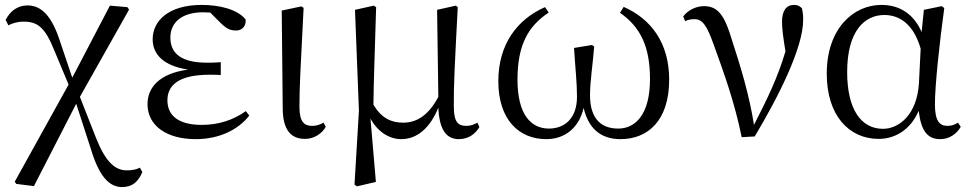

<svg xmlns="http://www.w3.org/2000/svg" viewBox="-20 -551 3949 781"><path d="M477 210C519 210 543 187 559 149L549 131C534 139 516 142 496 142C449 142 410 109 371 11L305 -157L505 -512L498 -522L427 -528L274 -235L220 -395C188 -488 147 -529 92 -529C52 -529 21 -506 3 -470L14 -448C30 -456 49 -463 77 -463C132 -463 163 -440 200 -348L259 -207L40 188L46 197L118 206L290 -129L349 53C382 163 422 210 477 210Z M776 15C873 15 950 -24 994 -81L980 -99C928 -62 868 -43 801 -43C707 -43 661 -80 661 -143C661 -200 701 -247 832 -247C842 -247 852 -247 878 -246V-298C854 -296 838 -296 822 -296C713 -296 673 -337 673 -398C673 -460 720 -501 806 -501L835 -500L878 -457C904 -432 918 -427 941 -427C964 -427 982 -444 979 -472C946 -513 873 -531 801 -531C665 -531 601 -466 601 -391C601 -331 644 -283 745 -268C628 -252 580 -195 580 -127C580 -39 659 15 776 15Z M1221 14C1261 14 1292 -11 1305 -35L1296 -52C1283 -45 1270 -39 1250 -39C1218 -39 1198 -54 1198 -118C1198 -196 1203 -283 1215 -519L1206 -525L1126 -508L1130 -112C1130 -20 1165 14 1221 14Z M1612 15C1678 15 1730 -32 1763 -113C1767 -25 1794 15 1847 15C1886 15 1914 -7 1930 -34L1922 -52C1909 -45 1896 -39 1877 -39C1843 -39 1826 -54 1826 -119C1825 -199 1830 -291 1842 -522L1834 -528L1758 -511L1763 -157C1725 -85 1678 -52 1620 -52C1572 -52 1532 -70 1499 -125C1500 -221 1504 -320 1510 -522L1500 -528L1424 -511L1440 -101L1422 200L1432 207L1509 189L1487 -69C1515 -16 1563 15 1612 15Z M2202 15C2277 15 2335 -30 2354 -112C2374 -27 2425 15 2504 15C2614 15 2702 -59 2702 -227C2702 -375 2630 -473 2517 -523L2502 -499C2585 -441 2624 -362 2624 -229C2624 -86 2565 -28 2495 -28C2419 -28 2380 -75 2380 -164C2380 -218 2391 -287 2397 -362L2388 -368L2315 -356C2320 -273 2327 -219 2327 -157C2327 -71 2278 -28 2213 -28C2139 -28 2085 -86 2085 -227C2085 -365 2126 -443 2212 -500L2197 -522C2085 -473 2007 -372 2007 -221C2007 -64 2091 15 2202 15Z M2997 7 3050 4C3148 -160 3247 -357 3247 -470C3247 -488 3246 -501 3242 -517C3234 -526 3225 -531 3210 -531C3178 -531 3161 -507 3161 -462C3161 -434 3166 -397 3175 -342C3143 -234 3103 -153 3047 -43C3028 -165 2991 -285 2958 -386C2928 -489 2900 -526 2844 -526C2812 -526 2778 -510 2759 -484L2767 -465C2777 -470 2789 -473 2805 -473C2837 -473 2855 -449 2884 -367C2923 -259 2968 -136 2997 7Z M3554 14C3616 14 3681 -18 3717 -100C3727 -16 3754 15 3805 15C3842 15 3872 -7 3888 -35L3877 -52C3863 -44 3852 -39 3834 -39C3801 -39 3783 -60 3783 -127C3783 -204 3802 -380 3821 -518L3811 -526L3738 -511L3729 -421C3695 -497 3637 -531 3565 -531C3453 -531 3343 -437 3343 -251C3343 -82 3433 14 3554 14ZM3725 -353 3718 -213C3710 -82 3635 -27 3572 -27C3482 -27 3426 -107 3426 -258C3426 -425 3497 -490 3577 -490C3638 -490 3696 -454 3725 -353Z"/></svg>

Font: Source Han Serif CN
Style: Regular
Weight: 400
Designer: Ryoko NISHIZUKA 西塚涼子 (kana & ideographs); Frank Grießhammer (Latin, Greek & Cyrillic); Wenlong ZHANG 张文龙 (bopomofo); San
Foundry: Adobe
Version: Version 2.003;hotconv 1.1.1;makeotfexe 2.6.0